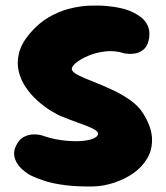

<svg xmlns="http://www.w3.org/2000/svg" viewBox="-20 -672 597 691"><path d="M316 -1Q258 0 215 -5.5Q172 -11 144 -20Q116 -29 102 -35.5Q88 -42 88 -42Q88 -42 80 -47Q72 -52 61 -61.5Q50 -71 41.5 -84.5Q33 -98 31 -114.5Q29 -131 39 -150Q50 -171 65.5 -179Q81 -187 95.5 -188Q110 -189 120 -187Q130 -185 130 -185Q163 -173 198 -168Q233 -163 263 -164Q293 -165 312.5 -172Q332 -179 333 -191Q333 -197 324.5 -203Q316 -209 299 -216Q282 -223 258 -231.5Q234 -240 204 -252Q186 -259 162 -274Q138 -289 114.5 -310Q91 -331 73 -357.5Q55 -384 47.5 -414.5Q40 -445 48 -479.5Q56 -514 86 -550Q117 -587 153 -608.5Q189 -630 227 -640Q265 -650 300 -651.5Q335 -653 362.5 -650.5Q390 -648 406 -644.5Q422 -641 422 -641Q422 -641 432.5 -638Q443 -635 458 -628Q473 -621 488 -609.5Q503 -598 511.5 -580Q520 -562 517 -537Q513 -509 499 -496Q485 -483 468.5 -480Q452 -477 439.5 -478.5Q427 -480 427 -480Q394 -491 359.5 -487Q325 -483 297 -471Q269 -459 252.5 -445Q236 -431 239 -421Q242 -411 263.5 -400.5Q285 -390 317 -377.5Q349 -365 383.5 -349Q418 -333 448 -312Q478 -291 495 -264Q525 -216 527 -175.5Q529 -135 510.5 -103Q492 -71 460.5 -49Q429 -27 391 -14.5Q353 -2 316 -1Z"/></svg>

Font: Sour Gummy Black
Style: Regular
Weight: 900
Designer: Stefie Justprince
Foundry: Eifetstype
Version: Version 1.000